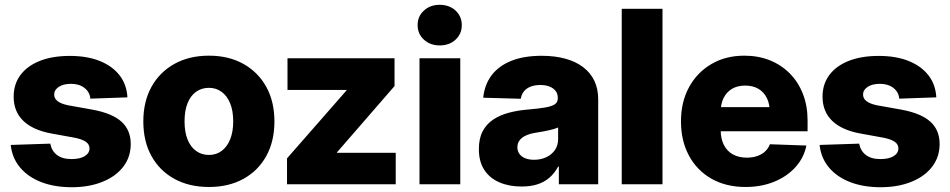

<svg xmlns="http://www.w3.org/2000/svg" viewBox="-20 -764 3940 796"><path d="M277.3 12.2Q206.1 12.2 151.1 -9Q96.2 -30.3 63.2 -69.6Q30.3 -108.9 24.4 -163.1L188.5 -168.5Q193.8 -138.7 216.1 -121.6Q238.3 -104.5 276.4 -104.5Q311.5 -104.5 331.3 -116.7Q351.1 -128.9 351.1 -148.9Q351.1 -166 335 -176.8Q318.8 -187.5 287.6 -193.4L193.8 -210.4Q116.2 -224.6 76.4 -263.2Q36.6 -301.8 36.6 -363.3Q36.6 -415 64.7 -452.9Q92.8 -490.7 145 -511.5Q197.3 -532.2 269.5 -532.2Q341.3 -532.2 393.6 -511.2Q445.8 -490.2 475.6 -451.9Q505.4 -413.6 508.3 -360.4L354.5 -355Q352.5 -381.8 330.6 -399.2Q308.6 -416.5 274.9 -416.5Q242.7 -416.5 223.6 -403.8Q204.6 -391.1 204.6 -372.1Q204.6 -355.5 219 -344.5Q233.4 -333.5 261.7 -327.6L365.2 -309.1Q445.8 -293.9 483.9 -259.3Q522 -224.6 522 -167Q522 -113.3 491.2 -73Q460.4 -32.7 405 -10.3Q349.6 12.2 277.3 12.2Z M846.2 11.2Q764.2 11.2 702.9 -22.5Q641.6 -56.2 607.9 -117.2Q574.2 -178.2 574.2 -260.7Q574.2 -342.8 607.9 -403.8Q641.6 -464.8 702.9 -499Q764.2 -533.2 846.2 -533.2Q928.2 -533.2 989.3 -499Q1050.3 -464.8 1084 -403.8Q1117.7 -342.8 1117.7 -260.7Q1117.7 -178.2 1084 -117.2Q1050.3 -56.2 989.3 -22.5Q928.2 11.2 846.2 11.2ZM846.2 -121.6Q876 -121.6 898.7 -138.2Q921.4 -154.8 934.1 -186Q946.8 -217.3 946.8 -260.7Q946.8 -305.2 934.1 -335.9Q921.4 -366.7 898.7 -383.3Q876 -399.9 846.2 -399.9Q815.9 -399.9 793 -383.5Q770 -367.2 757.6 -336.2Q745.1 -305.2 745.1 -260.7Q745.1 -216.8 757.6 -185.8Q770 -154.8 793 -138.2Q815.9 -121.6 846.2 -121.6Z M1169.9 0V-107.4L1417 -389.6V-391.1H1171.9V-522.5H1615.7V-407.2L1377 -132.3V-130.4H1620.6V0Z M1719.2 0V-522.5H1888.2V0ZM1803.2 -575.7Q1763.7 -575.7 1737.5 -599.6Q1711.4 -623.5 1711.4 -660.2Q1711.4 -696.3 1737.5 -720.2Q1763.7 -744.1 1802.7 -744.1Q1842.8 -744.1 1868.7 -720.2Q1894.5 -696.3 1894.5 -659.7Q1894.5 -623.5 1868.7 -599.6Q1842.8 -575.7 1803.2 -575.7Z M2142.6 9.3Q2090.8 9.3 2050.8 -7.8Q2010.7 -24.9 1988 -59.3Q1965.3 -93.8 1965.3 -145.5Q1965.3 -189.9 1981 -219.7Q1996.6 -249.5 2024.4 -268.1Q2052.2 -286.6 2088.6 -296.4Q2125 -306.2 2166 -309.6Q2212.4 -313.5 2240.2 -318.4Q2268.1 -323.2 2280.3 -331.8Q2292.5 -340.3 2292.5 -356V-358.9Q2292.5 -375 2283.7 -386.7Q2274.9 -398.4 2258.8 -405Q2242.7 -411.6 2220.2 -411.6Q2197.3 -411.6 2179.7 -404.8Q2162.1 -397.9 2151.9 -385Q2141.6 -372.1 2139.2 -354.5L1983.4 -358.9Q1988.8 -413.1 2018.1 -451.9Q2047.4 -490.7 2099.6 -511.7Q2151.9 -532.7 2225.1 -532.7Q2280.3 -532.7 2323.7 -520.8Q2367.2 -508.8 2397.7 -485.6Q2428.2 -462.4 2444.1 -429Q2460 -395.5 2460 -352.5V0H2296.9V-73.2H2293.9Q2278.8 -45.4 2257.6 -27.1Q2236.3 -8.8 2208 0.2Q2179.7 9.3 2142.6 9.3ZM2193.8 -101.6Q2222.2 -101.6 2244.9 -112.3Q2267.6 -123 2280.8 -142.3Q2293.9 -161.6 2293.9 -187.5V-235.4Q2287.1 -232.4 2277.6 -229.5Q2268.1 -226.6 2256.1 -223.9Q2244.1 -221.2 2230.5 -218.8Q2216.8 -216.3 2202.1 -213.9Q2179.2 -210.4 2161.9 -202.9Q2144.5 -195.3 2134.8 -183.1Q2125 -170.9 2125 -153.3Q2125 -137.2 2133.8 -125.5Q2142.6 -113.8 2158 -107.7Q2173.3 -101.6 2193.8 -101.6Z M2726.6 -727.5V0H2557.6V-727.5Z M3070.8 11.2Q2990.2 11.2 2929.9 -22.9Q2869.6 -57.1 2836.4 -118.7Q2803.2 -180.2 2803.2 -260.7Q2803.2 -340.8 2836.4 -402.1Q2869.6 -463.4 2929 -498.3Q2988.3 -533.2 3065.9 -533.2Q3124 -533.2 3171.9 -513.9Q3219.7 -494.6 3254.6 -459.2Q3289.6 -423.8 3308.8 -374.5Q3328.1 -325.2 3328.1 -264.6V-219.7H2858.9V-319.8H3248.5L3171.4 -298.8Q3171.4 -333 3159.2 -357.7Q3147 -382.3 3124.3 -395.8Q3101.6 -409.2 3069.3 -409.2Q3037.6 -409.2 3014.9 -395.8Q2992.2 -382.3 2980 -357.9Q2967.8 -333.5 2967.8 -299.3V-226.1Q2967.8 -189.9 2980.7 -163.8Q2993.7 -137.7 3018.1 -124Q3042.5 -110.4 3076.2 -110.4Q3100.6 -110.4 3119.9 -117.2Q3139.2 -124 3152.3 -136.5Q3165.5 -148.9 3171.9 -166L3323.2 -160.6Q3313 -109.9 3277.8 -71Q3242.7 -32.2 3189.5 -10.5Q3136.2 11.2 3070.8 11.2Z M3630.9 12.2Q3559.6 12.2 3504.6 -9Q3449.7 -30.3 3416.7 -69.6Q3383.8 -108.9 3377.9 -163.1L3542 -168.5Q3547.4 -138.7 3569.6 -121.6Q3591.8 -104.5 3629.9 -104.5Q3665 -104.5 3684.8 -116.7Q3704.6 -128.9 3704.6 -148.9Q3704.6 -166 3688.5 -176.8Q3672.4 -187.5 3641.1 -193.4L3547.4 -210.4Q3469.7 -224.6 3429.9 -263.2Q3390.1 -301.8 3390.1 -363.3Q3390.1 -415 3418.2 -452.9Q3446.3 -490.7 3498.5 -511.5Q3550.8 -532.2 3623 -532.2Q3694.8 -532.2 3747.1 -511.2Q3799.3 -490.2 3829.1 -451.9Q3858.9 -413.6 3861.8 -360.4L3708 -355Q3706.1 -381.8 3684.1 -399.2Q3662.1 -416.5 3628.4 -416.5Q3596.2 -416.5 3577.1 -403.8Q3558.1 -391.1 3558.1 -372.1Q3558.1 -355.5 3572.5 -344.5Q3586.9 -333.5 3615.2 -327.6L3718.8 -309.1Q3799.3 -293.9 3837.4 -259.3Q3875.5 -224.6 3875.5 -167Q3875.5 -113.3 3844.7 -73Q3814 -32.7 3758.5 -10.3Q3703.1 12.2 3630.9 12.2Z"/></svg>

Font: Inter 28pt ExtraBold
Style: Regular
Weight: 800
Designer: Rasmus Andersson
Foundry: rsms
Version: Version 4.001;git-66647c0bb